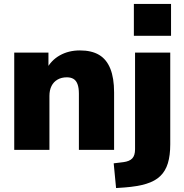

<svg xmlns="http://www.w3.org/2000/svg" viewBox="-20 -758 933 971"><path d="M52 0V-492H225V-406H214Q238 -453 282.5 -478Q327 -503 384 -503Q443 -503 481 -480.5Q519 -458 538 -410.5Q557 -363 557 -291V0H379V-284Q379 -314 372 -332.5Q365 -351 351.5 -359Q338 -367 318 -367Q291 -367 271 -355.5Q251 -344 240.5 -323Q230 -302 230 -273V0ZM657 -577V-738H845V-577ZM567 193 555 68 604 62Q635 58 649 43Q663 28 663 -3V-492H841V-28Q841 28 829 67.5Q817 107 790.5 132.5Q764 158 720 171.5Q676 185 611 190Z"/></svg>

Font: Nunito Sans 12pt ExtraLight 12pt Black
Style: Regular
Weight: 900
Version: Version 3.101;gftools[0.9.27]